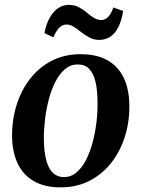

<svg xmlns="http://www.w3.org/2000/svg" viewBox="-20 -774 594 806"><path d="M318.5 -546.5Q386 -546.5 431.5 -520.8Q477 -495 500 -446Q523 -397 523 -328Q523.5 -261 504 -199.8Q484.5 -138.5 447.2 -90.8Q410 -43 356.2 -15.2Q302.5 12.5 234 12.5Q167.5 12.5 122.2 -13.5Q77 -39.5 54 -88.2Q31 -137 30.5 -205Q30.5 -273 50 -334.5Q69.5 -396 106.8 -443.8Q144 -491.5 197.5 -519Q251 -546.5 318.5 -546.5ZM306.5 -503.5Q276.5 -503.5 253.2 -484Q230 -464.5 213 -431.5Q196 -398.5 185.2 -358Q174.5 -317.5 169.2 -274.5Q164 -231.5 164 -192.5Q164.5 -138 174 -102Q183.5 -66 202.2 -48.2Q221 -30.5 248 -30.5Q278 -30.5 301 -50Q324 -69.5 341 -102.5Q358 -135.5 368.8 -176Q379.5 -216.5 384.8 -259.2Q390 -302 389.5 -341Q389.5 -394.5 381 -430.5Q372.5 -466.5 354.2 -485Q336 -503.5 306.5 -503.5ZM166.5 -635Q174 -673.5 188.8 -699.8Q203.5 -726 224 -739.8Q244.5 -753.5 269 -753.5Q292.5 -753.5 310.5 -744Q328.5 -734.5 343.5 -721.8Q358.5 -709 373.5 -699.5Q388.5 -690 405.5 -690Q419.5 -690 432.5 -701.5Q445.5 -713 456 -742.5L497 -728Q490.5 -687.5 477 -660.5Q463.5 -633.5 443.2 -620Q423 -606.5 396.5 -606.5Q374.5 -606.5 356 -616.2Q337.5 -626 321.2 -638.8Q305 -651.5 290 -661.2Q275 -671 259.5 -671Q242 -671 229.2 -658.2Q216.5 -645.5 204 -617.5Z"/></svg>

Font: Merriweather 72pt SemiBold
Style: Italic
Weight: 600
Italic angle: -7.8°
Version: Version 2.101